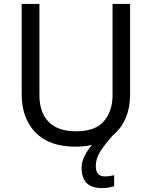

<svg xmlns="http://www.w3.org/2000/svg" viewBox="-20 -734 771 974"><path d="M466 107Q466 136 478 148.5Q490 161 511 161Q528 161 539.5 158.5Q551 156 559 155V211Q545 215 531 217.5Q517 220 497 220Q444 220 419 194Q394 168 394 117Q394 86 410 55.5Q426 25 447 1Q408 10 362 10Q229 10 159.5 -62.5Q90 -135 90 -254V-714H180V-251Q180 -164 226.5 -116Q273 -68 367 -68Q464 -68 507.5 -119.5Q551 -171 551 -252V-714H640V-252Q640 -189 618 -136Q596 -83 552 -47Q508 3 487 37.5Q466 72 466 107Z"/></svg>

Font: Noto Sans Buhid
Style: Regular
Weight: 400
Designer: Monotype Design Team
Foundry: Monotype Imaging Inc.
Version: Version 2.001